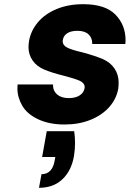

<svg xmlns="http://www.w3.org/2000/svg" viewBox="-20 -586 619 916"><path d="M288 8Q215 8 162 -17Q109 -42 86 -82Q63 -122 63 -165Q63 -174 64 -183H233Q233 -180 233 -178Q233 -152 253 -135Q273 -118 308 -118Q340 -118 359.5 -130.5Q379 -143 383 -163Q384 -167 384 -170Q384 -189 362.5 -199.5Q341 -210 287 -224Q230 -238 192.5 -253.5Q155 -269 135.5 -297.5Q116 -326 116 -361Q116 -376 119 -393Q128 -441 161.5 -480.5Q195 -520 250.5 -543Q306 -566 377 -566Q482 -566 530.5 -516.5Q579 -467 579 -394Q579 -385 578 -376H420Q420 -377 420 -379Q420 -406 402 -422.5Q384 -439 349 -439Q319 -439 301 -427.5Q283 -416 280 -396Q279 -392 279 -389Q279 -370 300.5 -359Q322 -348 374 -336Q433 -320 469.5 -304.5Q506 -289 526 -259.5Q546 -230 546 -192Q546 -178 544 -162Q535 -113 500.5 -74.5Q466 -36 411 -14Q356 8 288 8ZM334 40Q338 68 338 96Q338 127 333 158Q321 228 278 269Q235 310 166 310L178 245Q230 245 241 179L244 163H181L203 40Z"/></svg>

Font: Fz Poppins
Style: Bold Italic
Weight: 700
Italic angle: -10°
Designer: Ninad Kale (Devanagari), Jonny Pinhorn (Latin)
Foundry: Indian Type Foundry
Version: Vit hóa bi Vntype.Com & FontZin.Com